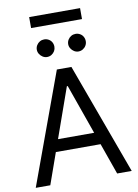

<svg xmlns="http://www.w3.org/2000/svg" viewBox="-110 -1132 866 1203"><g transform="rotate(-10 322.5 -530.5)"><path d="M17.3 0 276.2 -707.2H368.8L627.8 0H535.2L325.3 -593.2H319.8L109.8 0ZM504.1 -276.2V-198.9H141.6V-276.2ZM174 -850.8Q174 -866.4 182 -879.3Q189.9 -892.3 202.5 -899.5Q215.1 -906.8 230 -906.8Q245.9 -906.8 258.6 -899.5Q271.4 -892.3 278.7 -879.5Q285.9 -866.7 285.9 -850.8Q285.9 -836 278.7 -823.4Q271.4 -810.8 258.6 -802.8Q245.9 -794.9 230 -794.9Q215.5 -794.9 202.7 -802.8Q189.9 -810.8 182 -823.5Q174 -836.3 174 -850.8ZM373.6 -850.8Q373.6 -866.4 381.6 -879.3Q389.5 -892.3 402.1 -899.5Q414.7 -906.8 429.6 -906.8Q445.1 -906.8 458 -899.5Q471 -892.3 478.2 -879.3Q485.5 -866.4 485.5 -850.8Q485.5 -836 478.2 -823.4Q471 -810.8 458 -802.8Q445.1 -794.9 429.6 -794.9Q415.1 -794.9 402.3 -802.8Q389.5 -810.8 381.6 -823.5Q373.6 -836.3 373.6 -850.8ZM486.2 -991H162.3V-1060.8H486.2Z"/></g></svg>

Font: Pretendard Variable
Style: Regular
Weight: 400
Designer: Base glyphs from Inter by Rasmus Andersson; Hangul glyphs from Noto Sans CJK(Source Han Sans) by Jang Soo-young and Kang
Foundry: Kil Hyung-jin
Version: Version 1.100;FEAKit 1.0